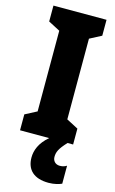

<svg xmlns="http://www.w3.org/2000/svg" viewBox="-142 -768 638 1062"><g transform="rotate(15 177.0 -237.0)"><path d="M247 93C247 65 256 44 297 0H329V-91L262 -126V-588L329 -623V-714H25V-623L92 -588V-126L25 -91V0H192C141 43 125 89 125 129C125 198 167 240 252 240C285 240 311 232 327 225V122C317 128 306 133 288 133C262 133 247 115 247 93Z"/></g></svg>

Font: Noto Sans Myanmar ExtraCondensed Black
Style: Regular
Weight: 900
Width: 2
Designer: Monotype Design Team
Foundry: Monotype Imaging Inc.
Version: Version 2.107